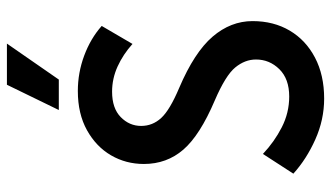

<svg xmlns="http://www.w3.org/2000/svg" viewBox="-221 -725 957 555"><g transform="rotate(-90 257.5 -447.5)"><path d="M33 -78 90 -166Q125 -133 167 -111.5Q209 -90 256 -90Q307 -90 335 -118.5Q363 -147 363 -186Q363 -218 340 -246Q317 -274 245 -305Q144 -348 102.5 -396Q61 -444 61 -510Q61 -562 86 -605Q111 -648 158.5 -674.5Q206 -701 272 -701Q325 -701 374.5 -682.5Q424 -664 460 -632L408 -543Q378 -570 343 -586Q308 -602 270 -602Q222 -602 196.5 -577Q171 -552 171 -518Q171 -485 194 -460Q217 -435 281 -408Q384 -364 429 -311.5Q474 -259 474 -196Q474 -135 446.5 -88.5Q419 -42 368.5 -15.5Q318 11 250 11Q189 11 132 -14.5Q75 -40 33 -78ZM217 -756 290 -906H409L305 -756Z"/></g></svg>

Font: Radio Canada Condensed Medium
Style: Regular
Weight: 500
Width: 3
Designer: Charles Daoud, Etienne Aubert Bonn, Alexandre Saumier Demers, Jacques Le Bailly
Foundry: Radio-Canada
Version: Version 2.104; ttfautohint (v1.8.4.7-5d5b);gftools[0.9.28.de